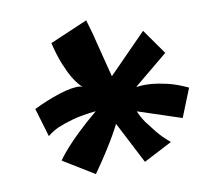

<svg xmlns="http://www.w3.org/2000/svg" viewBox="-33 -791 382 353"><g transform="rotate(-5 157.5 -614.5)"><path d="M30.3 -601.6Q52.7 -615.2 76.7 -625.5Q100.6 -635.7 116.2 -635.7Q117.2 -635.7 117.7 -635.3Q118.2 -634.8 120.1 -634.8Q111.3 -641.6 102.5 -653.3Q94.7 -664.1 86.4 -680.2Q78.1 -696.3 70.3 -719.7L137.7 -755.9Q141.6 -746.1 147.5 -730.5Q152.3 -716.8 159.2 -696.8Q166 -676.8 175.8 -649.4L240.2 -727.5L277.3 -683.6L218.8 -626Q221.7 -626 225.6 -627Q235.4 -628.9 248 -628.9Q259.8 -628.9 276.9 -626.5Q293.9 -624 315.4 -616.2L298.8 -561.5L215.8 -581.1Q220.7 -571.3 229.5 -560.5Q237.3 -551.8 247.6 -541Q257.8 -530.3 273.4 -519.5L222.7 -487.3L175.8 -561.5Q172.9 -553.7 167 -541Q162.1 -530.3 153.3 -513.2Q144.5 -496.1 130.9 -472.7L70.3 -502.9Q76.2 -513.7 85.9 -526.4Q93.8 -537.1 107.4 -552.7Q121.1 -568.4 140.6 -587.9Q115.2 -583 98.1 -576.7Q81.1 -570.3 70.3 -564.5Q58.6 -557.6 50.8 -549.8Z"/></g></svg>

Font: Miniver
Style: Regular
Weight: 400
Designer: Dathan Boardman
Foundry: Open Window
Version: Version 1.000